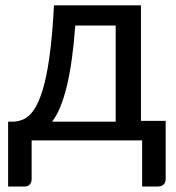

<svg xmlns="http://www.w3.org/2000/svg" viewBox="-20 -528 662 722"><path d="M575 173.5H514.5V0H99V146Q99 156.5 92.5 165Q86 173.5 72 173.5H10.5V-70.5H27Q48 -70.5 68.2 -79.2Q88.5 -88 106.5 -113.5Q124.5 -139 139.8 -187.5Q155 -236 166 -314.5Q177 -393 183 -508H510V-73.5H603V144Q603 171.5 575 173.5ZM415 -70.5V-432H263Q243.5 -158.5 176 -70.5Z"/></svg>

Font: Verano Sans Medium
Style: Regular
Weight: 500
Designer: Lukasz Dziedzic with Adam Twardoch and Botio Nikoltchev
Foundry: tyPoland Lukasz Dziedzic
Version: Version 3.001;December 28, 2019;FontCreator 12.0.0.2547 64-b